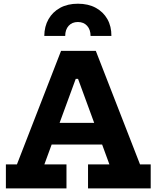

<svg xmlns="http://www.w3.org/2000/svg" viewBox="-20 -1040 864 1060"><path d="M595 -841.5H480Q480 -876.5 461 -897.5Q442 -918.5 410 -918.5Q378 -918.5 359 -897.5Q340 -876.5 340 -841.5H224.5Q225 -894 247.8 -934Q270.5 -974 312 -996.8Q353.5 -1019.5 410 -1019.5Q467 -1019.5 508.5 -997Q550 -974.5 572.8 -934.5Q595.5 -894.5 595 -841.5ZM618.5 -361.5V-242H199V-361.5ZM753 -132.5H812V0H466V-132.5H584L380.5 -687.5L456.5 -604.5H358.5L428.5 -687.5L225 -132.5H347V0H12.5V-132.5H73.5L317 -759H509Z"/></svg>

Font: Hepta Slab ExtraLight
Style: Bold
Weight: 700
Version: Version 1.102